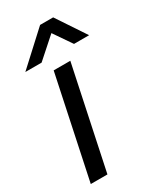

<svg xmlns="http://www.w3.org/2000/svg" viewBox="-183 -776 700 839"><g transform="rotate(-30 167.0 -356.5)"><path d="M123 -511.2H207L99.1 0H15.1ZM170.9 -712.9H236.8L334 -566.9H257.8L195.8 -657.2L94.2 -566.9H12.2Z"/></g></svg>

Font: D-DIN Exp
Style: DINExp-Italic
Weight: 400
Width: 7
Italic angle: -12°
Designer: Charles Nix
Foundry: Datto Inc.
Version: Version 1.00